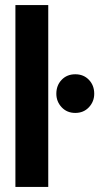

<svg xmlns="http://www.w3.org/2000/svg" viewBox="-20 -740 415 760"><path d="M41 0V-720H171V0ZM278 -293Q245 -293 224 -315.5Q203 -338 203 -369Q203 -402 224 -424Q245 -446 278 -446Q311 -446 332 -424Q353 -402 353 -369Q353 -338 332 -315.5Q311 -293 278 -293Z"/></svg>

Font: HostGroteskBold
Style: Bold
Weight: 700
Designer: Doukan Karapınar based on Poppins by Indian Type Foundry, Jonny Pinhorn
Foundry: Element Type
Version: Version 1.001; ttfautohint (v1.8.4.7-5d5b)